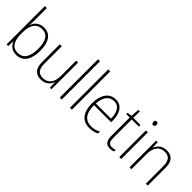

<svg xmlns="http://www.w3.org/2000/svg" viewBox="133 -1722 2694 2694"><g transform="rotate(45 1480.0 -375.0)"><path d="M120 -520V-760H81V0H112L118 -95H121C145 -33 196 10 278 10C413 10 479 -99 479 -267C479 -446 412 -540 287 -540C201 -540 141 -491 120 -422H117C118 -448 120 -490 120 -520ZM284 -505C389 -505 439 -425 439 -268C439 -108 382 -25 275 -25C171 -25 120 -100 120 -251V-274C120 -417 170 -505 284 -505Z M971 -529H933V-232C933 -91 872 -25 771 -25C690 -25 647 -73 647 -182V-529H608V-176C608 -53 661 10 767 10C862 10 911 -44 933 -103H936L940 0H971Z M1175 0V-760H1136V0Z M1377 0V-760H1338V0Z M1713 -539C1579 -539 1512 -421 1512 -262C1512 -99 1580 10 1728 10C1785 10 1828 -1 1872 -23V-61C1820 -34 1783 -25 1729 -25C1612 -25 1550 -110 1551 -265H1891V-297C1891 -431 1838 -539 1713 -539ZM1713 -505C1810 -505 1854 -418 1853 -299H1552C1561 -435 1621 -505 1713 -505Z M2144 -24C2085 -24 2067 -62 2067 -135V-496H2209V-529H2067V-658H2039L2028 -531L1960 -521V-496H2028V-133C2028 -39 2058 10 2139 10C2169 10 2191 4 2210 -3V-36C2192 -29 2170 -24 2144 -24Z M2336 -725C2314 -725 2306 -709 2306 -688C2306 -667 2315 -651 2336 -651C2358 -651 2367 -666 2367 -688C2367 -709 2360 -725 2336 -725ZM2355 -529H2317V0H2355Z M2723 -539C2631 -539 2580 -485 2558 -426H2555L2550 -529H2520V0H2558V-300C2558 -438 2622 -505 2720 -505C2799 -505 2844 -458 2844 -351V0H2882V-356C2882 -482 2825 -539 2723 -539Z"/></g></svg>

Font: Noto Sans Devanagari SemiCondensed ExtraLight
Style: Regular
Weight: 200
Width: 4
Designer: Jelle Bosma - Monotype Design Team
Foundry: Monotype Imaging Inc.
Version: Version 2.004